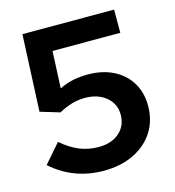

<svg xmlns="http://www.w3.org/2000/svg" viewBox="-106 -790 815 892"><g transform="rotate(-15 301.5 -344.5)"><path d="M284.9 11Q140.4 11 34 -83.3L112.6 -173.8Q157.2 -135.8 199.5 -118.8Q241.7 -101.8 290.9 -101.8Q352.1 -101.8 389.6 -134.7Q427.1 -167.6 427.1 -221.6Q427.1 -273 387.5 -306Q347.8 -338.9 285.9 -338.9Q254.5 -338.9 223.6 -330.2Q192.8 -321.4 159.6 -303.2L66 -331.4L82.7 -700H523.6V-588.4H197.6L189.5 -410.7Q226.6 -428.6 260.1 -434.6Q293.5 -440.6 326.6 -440.6Q397.1 -440.6 449.6 -414.1Q502.2 -387.6 531.4 -339.7Q560.6 -291.9 560.6 -228.2Q560.6 -157 526.1 -103.2Q491.5 -49.4 429.3 -19.2Q367.2 11 284.9 11Z"/></g></svg>

Font: Red Hat Display VF
Style: Regular
Weight: 300
Designer: Pentagram, MCKL
Foundry: Pentagram, MCKL
Version: Version 1.023